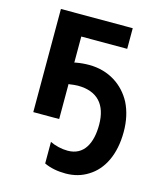

<svg xmlns="http://www.w3.org/2000/svg" viewBox="-116 -623 804 953"><g transform="rotate(15 286.0 -146.5)"><path d="M201 112V223C233 238 270 245 311 245C355 245 393 234 426 213C495 171 537 87 537 -29C537 -85 526 -134 505 -176C465 -252 388 -306 286 -306C263 -306 241 -304 219 -300L211 -298V-432H447V-538H78V-8H211V-188H217C231 -190 245 -192 258 -192C358 -192 410 -136 410 -31C410 62 376 133 292 133C261 133 227 125 201 112Z"/></g></svg>

Font: Passageway
Style: Light
Weight: 700
Foundry: Ascender Corporation
Version: Version 1.11